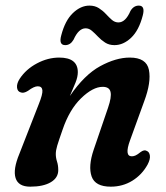

<svg xmlns="http://www.w3.org/2000/svg" viewBox="-20 -672 608 702"><path d="M55 -334.5Q43.5 -338 42.2 -352.5Q41 -367 52 -384Q75 -419 115 -440.2Q155 -461.5 196.5 -461.5Q264.5 -461.5 264.5 -408Q264.5 -391 256.2 -370.2Q248 -349.5 235.5 -321Q288.5 -398.5 346.2 -430Q404 -461.5 454.5 -461.5Q515.5 -461.5 524.5 -416.5Q533.5 -371.5 507 -301L455.5 -159Q434 -100.5 462 -100.5Q469 -100.5 476 -103.8Q483 -107 494 -116Q507.5 -126 517 -120Q526 -116.5 528 -103.2Q530 -90 519.5 -70Q499 -33 463.8 -11.2Q428.5 10.5 385 10.5Q328 10.5 315 -26.8Q302 -64 322.5 -124.5L375 -278Q388.5 -317 384.2 -335.8Q380 -354.5 355.5 -354.5Q319.5 -354.5 276.5 -312.8Q233.5 -271 208.5 -197Q194.5 -157 189.2 -139.5Q184 -122 184 -109Q184 -95 188.5 -81.2Q193 -67.5 193 -50Q193 -22 165.8 -5.8Q138.5 10.5 90.5 10.5Q47 10.5 37 -21Q27 -52.5 51 -110L121.5 -290.5Q136.5 -327.5 135 -342Q133.5 -356.5 118 -356.5Q104.5 -356.5 82.5 -340Q66 -329.5 55 -334.5ZM398.5 -507Q379 -507 364.5 -516.2Q350 -525.5 338.5 -537.8Q327 -550 316.2 -559.2Q305.5 -568.5 293 -568.5Q267.5 -568.5 249 -527Q237.5 -507 218.5 -507Q194 -507 204 -543Q218 -597 246.5 -624.2Q275 -651.5 307 -651.5Q327 -651.5 341.5 -642.2Q356 -633 367.2 -620.8Q378.5 -608.5 389.2 -599.2Q400 -590 413 -590Q439 -590 457 -632Q468.5 -651.5 487.5 -651.5Q511.5 -651.5 502 -615.5Q488 -561 459.5 -534Q431 -507 398.5 -507Z"/></svg>

Font: Fraunces 72pt SuperSoft SemiBold
Style: Italic
Weight: 600
Italic angle: -16°
Version: Version 1.000;[b76b70a41]